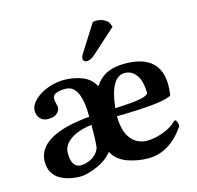

<svg xmlns="http://www.w3.org/2000/svg" viewBox="-100 -776 916 892"><g transform="rotate(-15 357.5 -330.5)"><path d="M150.9 -110.8Q150.9 -40 196.8 -40Q219.7 -40 245.1 -52.7Q270.5 -65.4 284.2 -92.8Q286.1 -96.7 287.4 -105Q288.6 -113.3 289.3 -127Q290 -140.6 290.3 -151.4Q290.5 -162.1 290.8 -180.9Q291 -199.7 291 -209Q222.7 -200.2 186.8 -173.3Q150.9 -146.5 150.9 -110.8ZM418 -254.9Q428.2 -255.4 447.3 -256.6Q466.3 -257.8 477.3 -258.5Q488.3 -259.3 504.2 -260.7Q520 -262.2 529.8 -263.9Q539.6 -265.6 550.3 -268.3Q561 -271 567.9 -274.7Q574.7 -278.3 579.1 -283.2Q579.1 -315.4 571.8 -341.3Q564.5 -367.2 546.6 -384.5Q528.8 -401.9 502 -401.9Q434.1 -401.9 418 -254.9ZM37.1 -99.1Q37.1 -161.6 101.6 -199.5Q166 -237.3 291 -248Q291 -401.9 217.8 -401.9Q154.8 -401.9 154.8 -371.1Q154.8 -360.4 158.4 -346.7Q162.1 -333 162.1 -328.1Q162.1 -314 148.4 -300.5Q134.8 -287.1 105 -287.1Q80.1 -287.1 66.7 -302.5Q53.2 -317.9 53.2 -338.9Q53.2 -367.2 80.1 -392.1Q106.9 -417 145.3 -430.4Q183.6 -443.8 220.2 -443.8Q241.7 -443.8 262.5 -440.4Q283.2 -437 304.2 -429.4Q325.2 -421.9 342 -407.7Q358.9 -393.6 368.2 -374Q396.5 -414.1 431.2 -429Q465.8 -443.8 513.2 -443.8Q684.1 -443.8 684.1 -294.9Q684.1 -272.9 680.2 -246.1Q641.6 -220.7 434.1 -217.3Q429.7 -217.3 427.5 -217Q425.3 -216.8 422.1 -216.8Q418.9 -216.8 416 -216.8Q416.5 -144 446 -107.4Q475.6 -70.8 523.9 -70.8Q557.6 -70.8 599.1 -85.4Q640.6 -100.1 668.9 -128.9Q675.8 -128.9 679.9 -119.1Q684.1 -109.4 684.1 -98.1Q610.8 9.8 506.8 9.8Q483.4 9.8 459.5 5.9Q435.5 2 410.9 -6.3Q386.2 -14.6 366.5 -30.3Q346.7 -45.9 336.9 -66.9Q307.6 -30.3 259.3 -10.3Q210.9 9.8 182.1 9.8Q154.3 9.8 130.1 4.4Q106 -1 84.2 -12.9Q62.5 -24.9 49.8 -46.9Q37.1 -68.8 37.1 -99.1ZM337.9 -538.1 420.9 -668.9Q426.8 -670.9 437 -670.9Q457 -670.9 471.9 -663.6Q486.8 -656.2 494.1 -647L503.9 -624L383.8 -516.1Q365.2 -500 346.2 -500Q340.3 -500 335.2 -504.9Q330.1 -509.8 330.1 -514.2Q330.1 -526.4 337.9 -538.1Z"/></g></svg>

Font: Common Serif
Style: Bold
Weight: 700
Designer: Philipp H. Poll, Khaled Hosny
Foundry: Stefan Peev, Context Ltd.
Version: Version 1.026